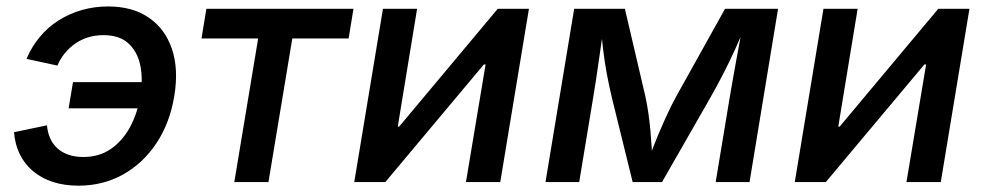

<svg xmlns="http://www.w3.org/2000/svg" viewBox="-20 -570 3081 601"><path d="M225.6 11.2Q182.1 11.2 146.2 -0.2Q110.4 -11.7 84 -33.7Q57.6 -55.7 42.2 -86.7Q26.9 -117.7 23.9 -156.2L127 -177.7Q128.9 -155.8 137 -137.5Q145 -119.1 159.4 -106Q173.8 -92.8 194.3 -85.7Q214.8 -78.6 240.7 -78.6Q291 -78.6 327.6 -104.2Q364.3 -129.9 387.5 -173.1Q410.6 -216.3 418.9 -268.6Q428.2 -321.8 419.2 -365Q410.2 -408.2 382.1 -434.1Q354 -460 303.7 -460Q278.3 -460 255.9 -453.1Q233.4 -446.3 215.1 -433.3Q196.8 -420.4 182.6 -403.1Q168.5 -385.7 159.7 -364.7L63 -385.7Q79.1 -423.8 104.5 -454.3Q129.9 -484.9 163.3 -506.1Q196.8 -527.3 236.1 -538.6Q275.4 -549.8 318.4 -549.8Q395 -549.8 446 -514.6Q497.1 -479.5 518.3 -416.3Q539.6 -353 525.4 -268.6Q511.7 -185.1 469.7 -121.8Q427.7 -58.6 365 -23.7Q302.2 11.2 225.6 11.2ZM424.8 -231H194.8L208.5 -313H438.5Z M713.4 0 788.1 -449.7H610.8L626 -542.5H1086.4L1071.3 -449.7H895L820.3 0Z M1545.9 0H1438.5L1500 -368.2H1494.6L1186 0H1088.9L1178.7 -542.5H1285.6L1225.1 -173.8H1229.5L1538.1 -542.5H1635.7Z M1687.5 0 1777.3 -542.5H1936L2000 -269Q2005.9 -241.7 2009.8 -214.1Q2013.7 -186.5 2016.1 -159.4Q2018.6 -132.3 2020 -107.2Q2021.5 -82 2022.5 -59.6H2005.9Q2014.6 -83 2024.4 -108.4Q2034.2 -133.8 2045.7 -160.6Q2057.1 -187.5 2069.8 -214.8Q2082.5 -242.2 2097.2 -269L2249.5 -542.5H2415.5L2326.2 0H2220.2L2263.2 -259.3Q2267.6 -285.6 2272.9 -315.7Q2278.3 -345.7 2283.9 -377.2Q2289.6 -408.7 2295.4 -439.7Q2301.3 -470.7 2306.2 -499H2316.9Q2298.8 -454.6 2281 -415.5Q2263.2 -376.5 2243.7 -338.4Q2224.1 -300.3 2200.7 -259.3L2052.2 0H1960.4L1896.5 -259.3Q1886.7 -300.3 1879.6 -338.1Q1872.6 -376 1867.9 -415.3Q1863.3 -454.6 1859.4 -499H1871.6Q1867.2 -468.8 1862.8 -438.2Q1858.4 -407.7 1854 -377.2Q1849.6 -346.7 1845.2 -316.9Q1840.8 -287.1 1835.9 -259.3L1793 0Z M2924.8 0H2817.4L2878.9 -368.2H2873.5L2564.9 0H2467.8L2557.6 -542.5H2664.6L2604 -173.8H2608.4L2917 -542.5H3014.6Z"/></svg>

Font: Inter 16pt Medium
Style: Italic
Weight: 500
Italic angle: -9.3988°
Version: Version 4.001;git-66647c0bb